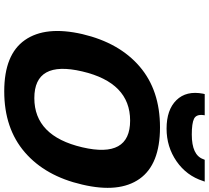

<svg xmlns="http://www.w3.org/2000/svg" viewBox="-60 -916 986 906"><g transform="rotate(90 433.0 -463.0)"><path d="M141 -359Q182 -533 294 -629Q406 -725 581 -725Q756 -725 824 -628.5Q892 -532 851 -358Q811 -184 698.5 -87Q586 10 411 10Q237 10 169 -87.5Q101 -185 141 -359ZM443 -132Q622 -132 675 -358Q728 -584 549 -584Q370 -584 317 -358Q264 -132 443 -132ZM524 -936 523 -929Q519 -896 540.5 -885.5Q562 -875 615 -875Q712 -875 731 -929L734 -936H837L834 -928Q809 -850 741 -803Q673 -756 587 -756Q498 -756 452.5 -802.5Q407 -849 422 -928L424 -936Z"/></g></svg>

Font: Passageway
Style: BdIt
Weight: 700
Foundry: Ascender Corporation
Version: Version 1.11